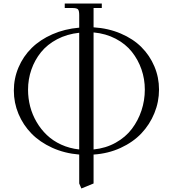

<svg xmlns="http://www.w3.org/2000/svg" viewBox="-20 -865 972 1083"><path d="M426.8 -709V-779.8Q426.8 -805.2 419.7 -812.5Q412.6 -819.8 388.2 -819.8H345.2V-845.2H554.2V-819.8H507.8V-710.9Q591.3 -705.6 661.1 -675.8Q731 -646 777.8 -599.1Q824.7 -552.2 850.8 -490.5Q877 -428.7 877 -359.9Q877 -290.5 850.8 -226.6Q824.7 -162.6 777.6 -112.8Q730.5 -63 660.4 -30.8Q590.3 1.5 507.8 6.8V169.9L439 198.2L426.8 169.9V6.8Q343.8 0 274.2 -31.7Q204.6 -63.5 157.5 -111.8Q110.4 -160.2 84.2 -222.7Q58.1 -285.2 58.1 -354Q58.1 -422.9 84.5 -484.9Q110.8 -546.9 158.4 -594Q206.1 -641.1 275.4 -671.6Q344.7 -702.1 426.8 -709ZM138.2 -358.9Q138.2 -310.5 150.1 -264.4Q162.1 -218.3 186.3 -177Q210.4 -135.7 244.4 -103.3Q278.3 -70.8 325.2 -49.3Q372.1 -27.8 426.8 -22V-680.2Q357.9 -672.9 302.2 -643.6Q246.6 -614.3 211.2 -570.3Q175.8 -526.4 157 -472.2Q138.2 -418 138.2 -358.9ZM507.8 -22Q576.7 -28.8 632.6 -60.1Q688.5 -91.3 723.9 -138.2Q759.3 -185.1 778.1 -241.9Q796.9 -298.8 796.9 -359.9Q796.9 -418.9 778.1 -473.4Q759.3 -527.8 723.9 -572.5Q688.5 -617.2 632.6 -646.5Q576.7 -675.8 507.8 -682.1Z"/></svg>

Font: Dihjauti S
Style: Regular
Weight: 400
Designer: T. Christopher White
Version: Version 3.0.0